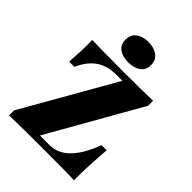

<svg xmlns="http://www.w3.org/2000/svg" viewBox="-221 -871 977 977"><g transform="rotate(45 267.5 -383.0)"><path d="M25 0V-36.3L308.1 -532.3H261.3Q219.4 -532.3 186.3 -518.5Q153.2 -504.8 128.2 -477.8Q103.2 -450.8 85.5 -409.7H47.6Q50.8 -454 52.4 -494.8Q54 -535.5 52.4 -571Q83.1 -570.2 127 -569.4Q171 -568.5 236.3 -568.5H291.9Q339.5 -568.5 392.3 -569Q445.2 -569.4 490.3 -571V-534.7L208.1 -38.7H277.4Q308.9 -38.7 336.3 -51.6Q363.7 -64.5 387.1 -89.5Q410.5 -114.5 429.8 -148.8Q449.2 -183.1 464.5 -225.8H501.6Q496.8 -165.3 494 -108.9Q491.1 -52.4 491.9 0Q458.1 -1.6 408.5 -2Q358.9 -2.4 284.7 -2.4H235.5Q184.7 -2.4 129.4 -2Q74.2 -1.6 25 0ZM262.9 -619.4Q221.8 -619.4 196.4 -637.5Q171 -655.6 171 -691.9Q171 -728.2 196.4 -747.2Q221.8 -766.1 262.9 -766.1Q302.4 -766.1 328.6 -747.2Q354.8 -728.2 354.8 -691.9Q354.8 -655.6 328.6 -637.5Q302.4 -619.4 262.9 -619.4Z"/></g></svg>

Font: Playfair 9pt Black
Style: Regular
Weight: 900
Designer: Claus Eggers Sørensen
Foundry: Claus Eggers Sørensen
Version: Version 2.203